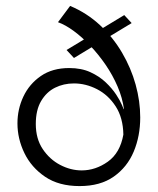

<svg xmlns="http://www.w3.org/2000/svg" viewBox="-20 -619 534 649"><path d="M249 10Q179 10 132.5 -21.5Q86 -53 62.5 -101.5Q39 -150 39 -202Q39 -250 59 -292.5Q79 -335 118 -362Q157 -389 214 -389Q255 -389 285.5 -375Q316 -361 337.5 -340.5Q359 -320 372.5 -299.5Q386 -279 392 -264.5Q398 -250 398 -250H399Q394 -288 377.5 -326.5Q361 -365 337 -400Q313 -435 285 -464.5Q257 -494 229 -514.5Q201 -535 176 -544L217 -599Q274 -575 318 -534Q362 -493 392.5 -441Q423 -389 438.5 -333Q454 -277 454 -222Q454 -159 432 -106.5Q410 -54 364.5 -22Q319 10 249 10ZM397 -164Q396 -221 371 -259.5Q346 -298 308 -317.5Q270 -337 230 -337Q195 -337 166 -322.5Q137 -308 119 -277.5Q101 -247 101 -200Q101 -150 124.5 -115Q148 -80 183.5 -61.5Q219 -43 256 -43Q303 -43 344.5 -72.5Q386 -102 397 -164ZM230 -423 205 -450 400 -568 425 -541Z"/></svg>

Font: Darker Grotesque Medium
Style: Regular
Weight: 500
Designer: Gabriel Lam
Foundry: TypeRant
Version: Version 1.000;gftools[0.9.28]